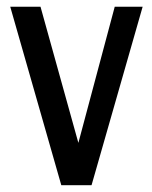

<svg xmlns="http://www.w3.org/2000/svg" viewBox="-20 -542 446 562"><path d="M159.4 0 10 -522.2H98.6L209.4 -123.8L315.8 -522.2H397.5L248 0Z"/></svg>

Font: Puralecka Narrow
Style: Regular
Weight: 400
Designer: Hector Gatti, Marcela Romero, Pablo Cosgaya and Nicolas Silva
Version: Version 1.004;PS 001.004;hotconv 1.0.70;makeotf.lib2.5.58329